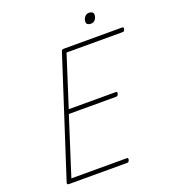

<svg xmlns="http://www.w3.org/2000/svg" viewBox="-202 -1340 1322 1486"><g transform="rotate(-20 459.0 -596.5)"><path d="M108 0Q99 0 95.5 -3.5Q92 -7 93 -15L406 -982Q408 -991 412.5 -994.5Q417 -998 430 -998H906Q917 -998 918 -993Q919 -988 917 -981Q915 -970 910.5 -966.5Q906 -963 896 -963H437L303 -545H689Q699 -545 700.5 -540.5Q702 -536 700 -528Q697 -518 692 -514Q687 -510 678 -510H291L139 -35H594Q604 -35 605.5 -30.5Q607 -26 605 -18Q602 -8 597.5 -4Q593 0 584 0ZM692 -1108Q675 -1108 665 -1114.5Q655 -1121 655 -1137Q655 -1159 669 -1176Q683 -1193 705 -1193Q721 -1193 731 -1186Q741 -1179 741 -1164Q741 -1143 728 -1125.5Q715 -1108 692 -1108Z"/></g></svg>

Font: Playwrite BE VLG Thin
Style: Regular
Weight: 250
Designer: Veronika Burian, José Scaglione
Foundry: TypeTogether
Version: Version 1.002